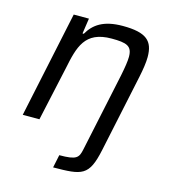

<svg xmlns="http://www.w3.org/2000/svg" viewBox="-108 -604 788 890"><g transform="rotate(15 286.5 -159.5)"><path d="M242 137 229 199C368 198 400 194 428 62L507 -311C515 -349 520 -383 520 -408C520 -485 486 -518 372 -518C279 -518 234 -485 206 -436H200L211 -510H138L30 0H110L167 -260C189 -367 208 -448 337 -448C409 -448 436 -439 436 -387C436 -366 431 -335 423 -295L343 82C334 124 326 137 242 137Z"/></g></svg>

Font: Saira UNSAM
Style: Italic
Weight: 400
Italic angle: -12°
Designer: Hector Gatti with collaboration of the Omnibus-Type team
Foundry: Omnibus-Type
Version: Version 0.072;PS 000.072;hotconv 1.0.88;makeotf.lib2.5.64775